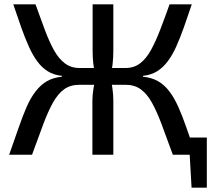

<svg xmlns="http://www.w3.org/2000/svg" viewBox="-20 -710 974 881"><path d="M929 -79V0H789V-79ZM929 -7V151H859L850 -7ZM860 -690Q841 -633 823.5 -584Q806 -535 788.5 -496Q771 -457 749.5 -428.5Q728 -400 701 -383Q674 -366 636 -362V-358Q676 -354 705 -337.5Q734 -321 756.5 -291.5Q779 -262 798 -220Q817 -178 836 -122.5Q855 -67 879 0H773Q744 -80 721.5 -140Q699 -200 676.5 -240Q654 -280 625.5 -300.5Q597 -321 555 -321L556 -398Q595 -398 623 -419.5Q651 -441 672.5 -480Q694 -519 714.5 -572Q735 -625 758 -690ZM143 -690Q166 -625 186 -572Q206 -519 227.5 -480Q249 -441 277.5 -419.5Q306 -398 344 -398L345 -321Q303 -321 274.5 -300.5Q246 -280 223.5 -240Q201 -200 178.5 -140Q156 -80 127 0H22Q46 -67 65 -122.5Q84 -178 102.5 -220Q121 -262 144 -291.5Q167 -321 195.5 -337.5Q224 -354 264 -358V-362Q226 -366 199 -383Q172 -400 151 -428.5Q130 -457 112.5 -496Q95 -535 77.5 -584Q60 -633 41 -690ZM428 -398V-321H315V-398ZM500 -690V-478Q500 -447 497 -419Q494 -391 485 -361Q492 -333 496 -304Q500 -275 500 -249V0H404V-249Q404 -275 409 -304Q414 -333 419 -361Q411 -391 408 -419Q405 -447 405 -478V-690ZM586 -398V-321H478V-398Z"/></svg>

Font: Exo 2 Medium
Style: Regular
Weight: 500
Designer: Natanael Gama
Foundry: Natanael Gama
Version: Version 2.010